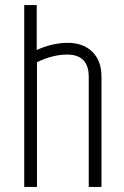

<svg xmlns="http://www.w3.org/2000/svg" viewBox="-20 -733 488 753"><path d="M75 -713H124V-537Q186 -565 246 -565Q306 -565 342 -530Q378 -495 378 -432V0H328V-432Q328 -519 243 -519Q187 -519 125 -489V0H75Z"/></svg>

Font: Khand Light
Style: Regular
Weight: 300
Designer: Devanagari: Sanchit Sawaria, Jyotish Sonowal; Latin: Satya Rajpurohit
Foundry: Indian Type Foundry
Version: Version 1.101;PS 1.0;hotconv 1.0.78;makeotf.lib2.5.61930; tt